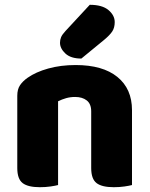

<svg xmlns="http://www.w3.org/2000/svg" viewBox="-20 -772 623 800"><path d="M530 -313V-221H360V-308Q360 -339 341.5 -353.5Q323 -368 293 -368Q273 -368 255.5 -363Q238 -358 222 -350V-221H52V-373Q52 -400 63.5 -417Q75 -434 95 -448Q129 -472 181 -486.5Q233 -501 295 -501Q408 -501 469 -451.5Q530 -402 530 -313ZM52 -264H222V-1Q211 2 190.5 5Q170 8 146 8Q97 8 74.5 -9Q52 -26 52 -72ZM360 -264H530V-1Q519 2 498.5 5Q478 8 454 8Q405 8 382.5 -9Q360 -26 360 -72ZM253 -643 354 -752Q406 -752 432 -730Q458 -708 458 -680Q458 -657 448 -641.5Q438 -626 414 -606L319 -528Q275 -528 252.5 -549Q230 -570 230 -594Q230 -606 234.5 -617Q239 -628 253 -643Z"/></svg>

Font: Baloo Tamma 2 ExtraBold
Style: Regular
Weight: 800
Designer: Divya Kowshik, Shuchita Grover and Ek Type
Foundry: Ek Type
Version: Version 1.700